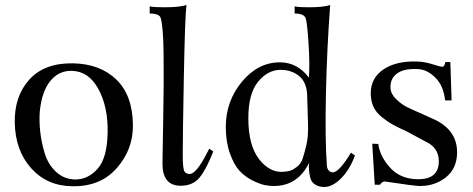

<svg xmlns="http://www.w3.org/2000/svg" viewBox="-20 -730 1888 767"><path d="M511 -230Q512 -133 446.5 -58.5Q381 16 269 14Q168 13 104.5 -58Q41 -129 39 -240Q37 -346 97.5 -412.5Q158 -479 272 -477Q380 -475 445 -412Q510 -349 511 -230ZM410 -200Q412 -303 373 -374.5Q334 -446 266 -447Q215 -448 181 -406.5Q147 -365 139 -285Q136 -249 140.5 -206Q145 -163 158.5 -118Q172 -73 204.5 -43Q237 -13 283 -13Q333 -14 370.5 -56.5Q408 -99 410 -200Z M832 -125Q804 -53 777 -20.5Q750 12 702 12Q629 12 629 -76Q629 -97 632 -253Q635 -409 633.5 -516.5Q632 -624 622 -658Q617 -676 578 -676V-705Q585 -701 641 -701Q697 -701 725 -710Q719 -666 714.5 -427Q710 -188 710 -111Q710 -67 714.5 -51Q719 -35 738 -35Q764 -35 807 -119Q813 -130 816 -136Z M1398 -109Q1378 -54 1344 -19Q1310 16 1277 17Q1253 17 1238.5 7Q1224 -3 1220 -18Q1216 -33 1214.5 -49.5Q1213 -66 1215 -80Q1169 14 1072 13Q1055 13 1036 9Q1017 5 988 -9.5Q959 -24 937 -47.5Q915 -71 898.5 -117Q882 -163 882 -223Q882 -326 946.5 -403.5Q1011 -481 1098 -481Q1168 -481 1214 -420Q1218 -472 1212.5 -556.5Q1207 -641 1201 -658Q1193 -676 1157 -676V-705Q1164 -701 1217.5 -701Q1271 -701 1299 -710Q1286 -537 1282 -354Q1278 -171 1286 -66Q1287 -55 1294.5 -47.5Q1302 -40 1313 -42Q1337 -46 1382 -120ZM1207 -352Q1204 -404 1173.5 -427.5Q1143 -451 1101 -451Q1050 -451 1011 -403.5Q972 -356 972 -258Q972 -149 1015.5 -93.5Q1059 -38 1115 -44Q1131 -45 1142 -49Q1153 -53 1167.5 -64.5Q1182 -76 1189 -96.5Q1196 -117 1204 -151Q1212 -185 1210.5 -234Q1209 -283 1207 -352Z M1806 -122Q1806 -57 1761 -21.5Q1716 14 1655 13Q1630 12 1518 -5Q1507 -6 1498 8H1477L1467 -156L1491 -155Q1498 -104 1539.5 -59Q1581 -14 1651 -14Q1733 -14 1733 -86Q1733 -140 1681 -164L1603 -206Q1569 -221 1548.5 -232.5Q1528 -244 1505 -262.5Q1482 -281 1471.5 -304.5Q1461 -328 1461 -357Q1461 -419 1513 -453.5Q1565 -488 1651 -484Q1677 -483 1709 -473Q1741 -463 1747 -463Q1751 -463 1754 -467.5Q1757 -472 1758 -477Q1759 -482 1758 -482H1779L1784 -329H1758Q1752 -387 1719.5 -419.5Q1687 -452 1650 -454Q1594 -457 1566 -436.5Q1538 -416 1540 -378Q1541 -355 1562.5 -334Q1584 -313 1606.5 -302Q1629 -291 1668 -274Q1707 -257 1719 -251Q1806 -208 1806 -122Z"/></svg>

Font: GFS Artemisia
Style: Regular
Weight: 400
Designer: Takis Katsoulidis and George D. Matthiopoulos
Foundry: Takis Katsoulidis and George D. Matthiopoulos
Version: Version 1.0